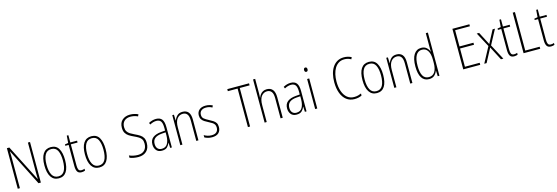

<svg xmlns="http://www.w3.org/2000/svg" viewBox="39 -2008 9476 3265"><g transform="rotate(-15 4776.5 -375.0)"><path d="M491 0H449L122 -646H119Q121 -616 121.5 -584.5Q122 -553 122 -512V0H84V-714H127L454 -72H456Q455 -108 454.5 -146Q454 -184 454 -211V-714H491Z M988 -265Q988 -133 943 -61.5Q898 10 807 10Q717 10 670.5 -62Q624 -134 624 -266Q624 -398 670.5 -468.5Q717 -539 808 -539Q902 -539 945 -465Q988 -391 988 -265ZM662 -266Q662 -151 697.5 -87.5Q733 -24 807 -24Q881 -24 915.5 -85.5Q950 -147 950 -266Q950 -375 917.5 -440Q885 -505 808 -505Q733 -505 697.5 -443Q662 -381 662 -266Z M1214 -24Q1230 -24 1244.5 -27Q1259 -30 1269 -35V-2Q1257 3 1242 6.5Q1227 10 1208 10Q1155 10 1134 -24Q1113 -58 1113 -124V-496H1054V-520L1113 -530L1123 -657H1151V-529H1270V-496H1151V-124Q1151 -74 1164 -49Q1177 -24 1214 -24Z M1702 -265Q1702 -133 1657 -61.5Q1612 10 1521 10Q1431 10 1384.5 -62Q1338 -134 1338 -266Q1338 -398 1384.5 -468.5Q1431 -539 1522 -539Q1616 -539 1659 -465Q1702 -391 1702 -265ZM1376 -266Q1376 -151 1411.5 -87.5Q1447 -24 1521 -24Q1595 -24 1629.5 -85.5Q1664 -147 1664 -266Q1664 -375 1631.5 -440Q1599 -505 1522 -505Q1447 -505 1411.5 -443Q1376 -381 1376 -266Z M2405 -186Q2405 -91 2351.5 -40.5Q2298 10 2208 10Q2166 10 2127 3Q2088 -4 2056 -17V-58Q2087 -44 2127.5 -35Q2168 -26 2209 -26Q2283 -26 2324.5 -68Q2366 -110 2366 -184Q2366 -230 2350 -258Q2334 -286 2301.5 -306.5Q2269 -327 2220 -349Q2175 -369 2139.5 -392Q2104 -415 2083 -450.5Q2062 -486 2062 -543Q2062 -631 2115.5 -677.5Q2169 -724 2252 -724Q2292 -724 2328.5 -715Q2365 -706 2394 -692L2379 -659Q2345 -675 2312 -681.5Q2279 -688 2252 -688Q2183 -688 2142 -650.5Q2101 -613 2101 -544Q2101 -497 2119.5 -467.5Q2138 -438 2169.5 -418.5Q2201 -399 2242 -380Q2293 -357 2329.5 -333.5Q2366 -310 2385.5 -276Q2405 -242 2405 -186Z M2660 -539Q2731 -539 2764 -496Q2797 -453 2797 -357V0H2768L2763 -92H2761Q2746 -51 2715 -20.5Q2684 10 2622 10Q2555 10 2522.5 -32Q2490 -74 2490 -133Q2490 -212 2541.5 -252.5Q2593 -293 2687 -301L2760 -307V-353Q2760 -437 2735.5 -471Q2711 -505 2658 -505Q2632 -505 2604 -497.5Q2576 -490 2544 -472L2530 -503Q2560 -520 2593 -529.5Q2626 -539 2660 -539ZM2690 -271Q2610 -264 2569.5 -230.5Q2529 -197 2529 -133Q2529 -80 2555 -51Q2581 -22 2628 -22Q2697 -22 2728.5 -76Q2760 -130 2761 -218V-276Z M3128 -539Q3194 -539 3229.5 -497Q3265 -455 3265 -365V0H3227V-356Q3227 -435 3200 -470Q3173 -505 3124 -505Q3062 -505 3022.5 -455Q2983 -405 2983 -302V0H2946V-529H2975L2979 -425H2981Q2996 -469 3030.5 -504Q3065 -539 3128 -539Z M3660 -130Q3660 -65 3621 -27.5Q3582 10 3505 10Q3463 10 3429.5 0Q3396 -10 3374 -22V-63Q3401 -46 3435 -35.5Q3469 -25 3505 -25Q3565 -25 3593.5 -53Q3622 -81 3622 -130Q3622 -163 3609 -184Q3596 -205 3571 -221Q3546 -237 3512 -254Q3474 -273 3444.5 -292Q3415 -311 3397.5 -338Q3380 -365 3380 -407Q3380 -465 3419.5 -502Q3459 -539 3533 -539Q3568 -539 3599 -531Q3630 -523 3655 -510L3639 -477Q3594 -505 3532 -505Q3480 -505 3448.5 -480Q3417 -455 3417 -407Q3417 -362 3446 -338Q3475 -314 3528 -287Q3564 -268 3594.5 -249Q3625 -230 3642.5 -202.5Q3660 -175 3660 -130Z M4174 0H4136V-678H3964V-714H4347V-678H4174Z M4467 -503Q4467 -462 4464 -430H4467Q4477 -458 4495 -482.5Q4513 -507 4541.5 -523Q4570 -539 4611 -539Q4678 -539 4713.5 -494.5Q4749 -450 4749 -360V0H4711V-354Q4711 -435 4683 -469.5Q4655 -504 4607 -504Q4546 -504 4506.5 -453.5Q4467 -403 4467 -295V0H4430V-760H4467Z M5031 -539Q5102 -539 5135 -496Q5168 -453 5168 -357V0H5139L5134 -92H5132Q5117 -51 5086 -20.5Q5055 10 4993 10Q4926 10 4893.5 -32Q4861 -74 4861 -133Q4861 -212 4912.5 -252.5Q4964 -293 5058 -301L5131 -307V-353Q5131 -437 5106.5 -471Q5082 -505 5029 -505Q5003 -505 4975 -497.5Q4947 -490 4915 -472L4901 -503Q4931 -520 4964 -529.5Q4997 -539 5031 -539ZM5061 -271Q4981 -264 4940.5 -230.5Q4900 -197 4900 -133Q4900 -80 4926 -51Q4952 -22 4999 -22Q5068 -22 5099.5 -76Q5131 -130 5132 -218V-276Z M5340 -726Q5356 -726 5363 -715Q5370 -704 5370 -689Q5370 -671 5362 -660.5Q5354 -650 5339 -650Q5324 -650 5316.5 -661Q5309 -672 5309 -688Q5309 -704 5316 -715Q5323 -726 5340 -726ZM5357 -529V0H5320V-529Z M6017 -689Q5958 -689 5915.5 -662Q5873 -635 5845.5 -589Q5818 -543 5804.5 -483.5Q5791 -424 5791 -358Q5791 -258 5817.5 -183.5Q5844 -109 5894 -67.5Q5944 -26 6015 -26Q6055 -26 6086.5 -34.5Q6118 -43 6141 -54V-18Q6117 -5 6084.5 2.5Q6052 10 6013 10Q5931 10 5872.5 -35Q5814 -80 5782.5 -162.5Q5751 -245 5751 -358Q5751 -433 5767 -499Q5783 -565 5816 -615.5Q5849 -666 5899 -695Q5949 -724 6017 -724Q6088 -724 6149 -692L6133 -658Q6104 -675 6074.5 -682Q6045 -689 6017 -689Z M6588 -265Q6588 -133 6543 -61.5Q6498 10 6407 10Q6317 10 6270.5 -62Q6224 -134 6224 -266Q6224 -398 6270.5 -468.5Q6317 -539 6408 -539Q6502 -539 6545 -465Q6588 -391 6588 -265ZM6262 -266Q6262 -151 6297.5 -87.5Q6333 -24 6407 -24Q6481 -24 6515.5 -85.5Q6550 -147 6550 -266Q6550 -375 6517.5 -440Q6485 -505 6408 -505Q6333 -505 6297.5 -443Q6262 -381 6262 -266Z M6895 -539Q6961 -539 6996.5 -497Q7032 -455 7032 -365V0H6994V-356Q6994 -435 6967 -470Q6940 -505 6891 -505Q6829 -505 6789.5 -455Q6750 -405 6750 -302V0H6713V-529H6742L6746 -425H6748Q6763 -469 6797.5 -504Q6832 -539 6895 -539Z M7325 10Q7240 10 7196.5 -58.5Q7153 -127 7153 -258Q7153 -395 7199 -467Q7245 -539 7329 -539Q7387 -539 7422.5 -506.5Q7458 -474 7471 -433H7473Q7472 -456 7471.5 -476.5Q7471 -497 7471 -517V-760H7508V0H7478L7473 -100H7471Q7457 -58 7422.5 -24Q7388 10 7325 10ZM7330 -24Q7401 -24 7436 -80.5Q7471 -137 7471 -236V-294Q7471 -393 7436 -449Q7401 -505 7333 -505Q7264 -505 7228 -442Q7192 -379 7192 -258Q7192 -145 7225 -84.5Q7258 -24 7330 -24Z M8226 0H7927V-714H8226V-679H7966V-393H8212V-357H7966V-36H8226Z M8443 -273 8306 -529H8348L8466 -302L8585 -529H8627L8489 -271L8633 0H8591L8466 -241L8338 0H8297Z M8830 -24Q8846 -24 8860.5 -27Q8875 -30 8885 -35V-2Q8873 3 8858 6.5Q8843 10 8824 10Q8771 10 8750 -24Q8729 -58 8729 -124V-496H8670V-520L8729 -530L8739 -657H8767V-529H8886V-496H8767V-124Q8767 -74 8780 -49Q8793 -24 8830 -24Z M8989 0V-714H9028V-36H9282V0Z M9478 -24Q9494 -24 9508.5 -27Q9523 -30 9533 -35V-2Q9521 3 9506 6.5Q9491 10 9472 10Q9419 10 9398 -24Q9377 -58 9377 -124V-496H9318V-520L9377 -530L9387 -657H9415V-529H9534V-496H9415V-124Q9415 -74 9428 -49Q9441 -24 9478 -24Z"/></g></svg>

Font: Noto Sans Thai Cond ExtLt
Style: Regular
Weight: 200
Width: 3
Designer: Monotype Design Team
Foundry: Monotype Imaging Inc.
Version: Version 2.002; ttfautohint (v1.8.4.7-5d5b)